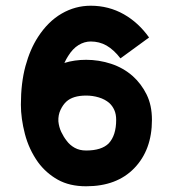

<svg xmlns="http://www.w3.org/2000/svg" viewBox="-20 -647 604 671"><path d="M401 -443Q378 -473 352 -488Q327 -502 297 -502Q275 -502 254.5 -489.5Q234 -477 218 -451Q212 -442 205 -427Q240 -438 281 -438Q326 -438 368.5 -424Q411 -410 444 -381Q474 -354 492.5 -316.5Q511 -279 511 -228Q511 -123 449 -59Q388 4 281 4Q223 4 182 -19Q141 -42 113 -80Q81 -125 67 -179Q53 -233 53 -281Q53 -357 69 -416Q85 -475 113 -518Q148 -572 195.5 -599.5Q243 -627 297 -627Q360 -627 413 -597Q464 -568 501 -516ZM184 -223Q186 -203 194 -186Q202 -169 213 -155Q224 -140 241 -130.5Q258 -121 281 -121Q335 -121 360 -146Q386 -174 386 -228Q386 -248 379.5 -262.5Q373 -277 362 -287Q347 -300 325.5 -306.5Q304 -313 281 -313Q235 -313 212 -292Q200 -281 191.5 -263Q183 -245 184 -223Z"/></svg>

Font: Eyechart
Style: Regular
Weight: 400
Designer: Peter Wiegel
Foundry: Peter Wiegel
Version: Version 1.000